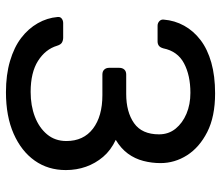

<svg xmlns="http://www.w3.org/2000/svg" viewBox="-70 -680 760 661"><g transform="rotate(90 310.5 -350.0)"><path d="M298 10Q238 10 190.5 -4Q143 -18 111 -42.5Q79 -67 60.5 -99.5Q42 -132 39 -168Q38 -177 44.5 -182Q51 -187 60 -187H110Q119 -187 126.5 -183Q134 -179 138 -166Q150 -126 190 -100.5Q230 -75 297 -75Q344 -75 382 -89.5Q420 -104 443 -131.5Q466 -159 466 -198Q466 -257 423.5 -289.5Q381 -322 308 -322H237Q226 -322 220 -328.5Q214 -335 214 -345V-380Q214 -391 220 -397.5Q226 -404 237 -404H304Q366 -404 404.5 -431Q443 -458 443 -517Q443 -550 423.5 -574Q404 -598 372 -611.5Q340 -625 300 -625Q240 -625 198.5 -603Q157 -581 147 -532Q144 -521 138 -516.5Q132 -512 123 -512H69Q60 -512 53.5 -518Q47 -524 48 -533Q51 -571 69 -603.5Q87 -636 118.5 -660Q150 -684 196 -697Q242 -710 302 -710Q382 -710 435 -683Q488 -656 515 -613.5Q542 -571 542 -522Q542 -492 534.5 -463Q527 -434 509.5 -410Q492 -386 462 -368Q498 -351 520.5 -324.5Q543 -298 554.5 -265.5Q566 -233 566 -196Q566 -135 533.5 -89Q501 -43 441 -16.5Q381 10 298 10Z"/></g></svg>

Font: DVN-Rubik
Style: Regular
Weight: 400
Designer: Hubert and Fischer
Foundry: Hubert & Fischer
Version: Version 2.102